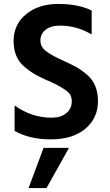

<svg xmlns="http://www.w3.org/2000/svg" viewBox="-20 -699 558 974"><path d="M216 255H125L201 51H330ZM54 -35V-164Q140 -102 242 -102Q288 -102 316 -124.5Q344 -147 344 -185Q344 -203 337 -217Q330 -231 308 -245Q266 -273 213 -294Q176 -311 153 -324.5Q130 -338 103 -361Q49 -407 49 -491Q49 -575 112.5 -627Q176 -679 276 -679Q376 -679 445 -646V-524Q370 -569 285 -569Q238 -569 211.5 -548Q185 -527 185 -494Q185 -461 213.5 -439.5Q242 -418 290.5 -396Q339 -374 364 -360.5Q389 -347 418 -323Q477 -275 477 -187Q477 -99 412.5 -45.5Q348 8 238.5 8Q129 8 54 -35Z"/></svg>

Font: Hind Jalandhar SemiBold
Style: Regular
Weight: 600
Designer: Namrata Goyal
Foundry: Indian Type Foundry
Version: Version 0.702;PS 1.0;hotconv 1.0.81;makeotf.lib2.5.63406